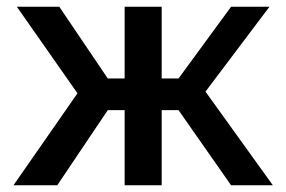

<svg xmlns="http://www.w3.org/2000/svg" viewBox="-20 -550 850 570"><path d="M20 0 210 -273 30 -530H156L300 -317H350V-530H460V-317H510L666 -530H780L590 -278L790 0H666L510 -223H460V0H350V-223H300L150 0Z"/></svg>

Font: Golos Text Medium
Style: Regular
Weight: 500
Designer: A.Korolkova, Vitaly Kuzmin
Foundry: ParaType Ltd
Version: Version 2.004